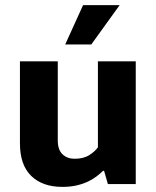

<svg xmlns="http://www.w3.org/2000/svg" viewBox="-20 -720 609 751"><path d="M363 -480H511V0H402L387 -52H383Q373 -42 359 -31Q345 -20 325.5 -10.5Q306 -1 281 5Q256 11 224 11Q146 11 102 -32Q58 -75 58 -159V-480H206V-171Q206 -134 224.5 -116.5Q243 -99 272 -99Q307 -99 329.5 -113.5Q352 -128 363 -144ZM337 -546H235L305 -700H448Z"/></svg>

Font: Mukta Vaani ExtraBold
Style: Regular
Weight: 800
Designer: Noopur Datye, Girish Dalvi, Yashodeep Gholap, Pallavi Karambelkar
Foundry: Ek Type
Version: Version 2.538;PS 1.000;hotconv 16.6.51;makeotf.lib2.5.65220;